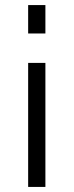

<svg xmlns="http://www.w3.org/2000/svg" viewBox="-20 -735 291 757"><path d="M159 -487V2H91V-487ZM159 -715V-603H91V-715Z"/></svg>

Font: Boldmen
Style: Regular
Weight: 400
Designer: Matt McInerney, Pablo Impallari, Rodrigo Fuenzalida
Foundry: LIVING CONCEPT
Version: Version 1.000